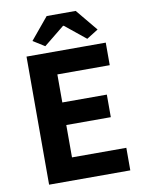

<svg xmlns="http://www.w3.org/2000/svg" viewBox="-92 -900 728 964"><g transform="rotate(-10 272.5 -418.0)"><path d="M79 0V-653H483V-538H216V-395H443V-280H216V-115H493V0ZM181 -688 122 -725 214 -836H362L454 -725L395 -688L290 -773H286Z"/></g></svg>

Font: Assistant
Style: Bold
Weight: 700
Designer: Hebrew By Ben Nathan, Latin by Paul Hunt
Version: Version 3.000